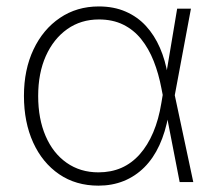

<svg xmlns="http://www.w3.org/2000/svg" viewBox="-20 -568 666 599"><path d="M287.1 11.2Q216.8 11.2 164.6 -24.4Q112.3 -60.1 83.5 -123.3Q54.7 -186.5 54.7 -269Q54.7 -350.6 84.5 -413.6Q114.3 -476.6 167 -512.2Q219.7 -547.9 288.1 -547.9Q335.4 -547.9 372.3 -531.7Q409.2 -515.6 435.5 -486.8Q461.9 -458 479 -418.7Q496.1 -379.4 503.4 -333.5H517.6L524.9 -272.5L583 0H540.5L483.9 -291Q475.1 -337.9 459.5 -377.4Q443.8 -417 420.4 -446Q397 -475.1 364.3 -491.2Q331.5 -507.3 288.6 -507.3Q232.4 -507.3 189.7 -477.1Q147 -446.8 123 -393.3Q99.1 -339.8 99.1 -268.6Q99.1 -197.3 122.3 -143.6Q145.5 -89.8 188 -60.1Q230.5 -30.3 287.1 -30.3Q326.7 -30.3 358.9 -44.4Q391.1 -58.6 416 -86.7Q440.9 -114.7 458 -155Q475.1 -195.3 483.4 -246.6L532.7 -541H575.7L524.9 -269L518.1 -208H505.4Q496.1 -155.8 477.3 -115Q458.5 -74.2 430.4 -46.1Q402.3 -18.1 366.2 -3.4Q330.1 11.2 287.1 11.2Z"/></svg>

Font: Inter 17pt ExtraLight
Style: Regular
Weight: 250
Version: Version 4.001;git-66647c0bb